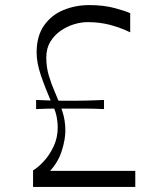

<svg xmlns="http://www.w3.org/2000/svg" viewBox="-20 -735 640 755"><path d="M110 0V-65Q129 -76 151.5 -100Q174 -124 190.5 -158.5Q207 -193 207 -234Q207 -253 203 -274.5Q199 -296 190 -315Q158 -388 141 -438Q124 -488 124 -528Q124 -593 153 -634.5Q182 -676 229.5 -695.5Q277 -715 331 -715Q388 -715 432 -703Q476 -691 492 -683V-608Q452 -627 411.5 -637.5Q371 -648 324 -648Q299 -648 271 -639.5Q243 -631 218.5 -614Q194 -597 178 -571Q162 -545 162 -509Q162 -471 172 -437.5Q182 -404 197 -370Q213 -334 225 -298Q237 -262 237 -222Q237 -186 223 -142Q209 -98 177 -63H512V0ZM122 -342Q141 -341 158.5 -340.5Q176 -340 191.5 -339.5Q207 -339 222.5 -339Q238 -339 254 -339Q271 -339 286.5 -339Q302 -339 318 -339.5Q334 -340 351.5 -340.5Q369 -341 389 -342V-306Q369 -307 351.5 -307.5Q334 -308 318 -308Q302 -308 286.5 -308Q271 -308 255 -308Q238 -308 222.5 -308Q207 -308 191.5 -308Q176 -308 158.5 -307.5Q141 -307 122 -306Z"/></svg>

Font: Ojuju
Style: Regular
Weight: 400
Designer: Chisaokwu Joboson, Mirko Velimirovic
Foundry: Udi Foundry
Version: Version 1.000